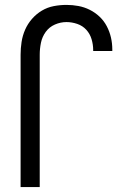

<svg xmlns="http://www.w3.org/2000/svg" viewBox="-20 -763 540 783"><path d="M64 0V-540Q64 -566 68 -592Q72 -618 82.5 -642Q93 -666 110.5 -686Q128 -706 150.5 -719.5Q173 -733 199 -738Q225 -743 251 -743Q276 -743 300 -738.5Q324 -734 346 -723Q368 -712 386 -695Q404 -678 415.5 -656Q427 -634 432.5 -610Q438 -586 438 -561V-555H360V-559Q360 -581 353.5 -603Q347 -625 332 -641.5Q317 -658 295 -665.5Q273 -673 251 -673Q227 -673 204 -663Q181 -653 166.5 -633Q152 -613 147 -588.5Q142 -564 142 -540V0Z"/></svg>

Font: Iosevka Fixed
Style: Regular
Weight: 400
Monospace: yes
Designer: Belleve Invis
Foundry: Belleve Invis
Version: Version 33.2.4